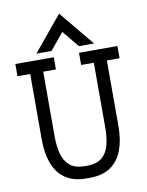

<svg xmlns="http://www.w3.org/2000/svg" viewBox="-101 -1020 842 1098"><g transform="rotate(-10 320.0 -471.5)"><path d="M152.3 -746.6 319.8 -949.2 487.3 -746.6H399.4L319.8 -843.3L240.2 -746.6ZM311 5.9Q235.4 5.9 188.2 -26.9Q141.1 -59.6 119.1 -118.7Q97.2 -177.7 97.2 -256.8V-638.2H23.4V-709H246.6V-638.2H172.9V-261.7Q172.9 -207 184.3 -162.4Q195.8 -117.7 226.3 -91.3Q256.8 -64.9 313.5 -64.9H326.7Q384.3 -64.9 414.6 -91.3Q444.8 -117.7 455.8 -162.4Q466.8 -207 466.8 -261.7V-638.2H393.1V-709H616.2V-638.2H542.5V-256.8Q542.5 -177.7 520.8 -118.7Q499 -59.6 452.1 -26.9Q405.3 5.9 329.6 5.9Z"/></g></svg>

Font: Kay Pho Du Medium
Style: Regular
Weight: 500
Designer: Victor Gaultney, Khu Oo Reh
Foundry: SIL International
Version: Version 3.000